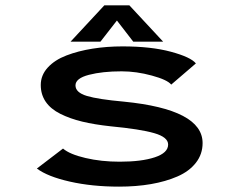

<svg xmlns="http://www.w3.org/2000/svg" viewBox="-20 -685 890 716"><path d="M588.5 -529.5H477L416 -608.5L354.5 -529.5H243L369 -665H462.5ZM424 11Q323 11 240.2 -7.8Q157.5 -26.5 117.5 -56.5L215 -131Q240 -109.5 298.8 -95.8Q357.5 -82 426.5 -82Q508 -82 557.5 -98.5Q607 -115 607 -146Q607 -173.5 555 -188.5Q503 -203.5 392.5 -214Q332 -220.5 286.5 -231.5Q241 -242.5 205 -260.5Q169 -278.5 150.5 -305.5Q132 -332.5 132 -368Q132 -404.5 158 -433Q184 -461.5 227.8 -478.2Q271.5 -495 324.8 -503.5Q378 -512 437 -512Q543.5 -512 617.5 -492Q691.5 -472 710.5 -448.5L618.5 -369.5Q604 -387.5 546.2 -403.2Q488.5 -419 433.5 -419Q362 -419 311.8 -406Q261.5 -393 261.5 -366.5Q261.5 -340 304 -327.2Q346.5 -314.5 441.5 -306Q735.5 -277 735.5 -151.5Q735.5 -110 710.5 -78Q685.5 -46 641.8 -27Q598 -8 543.2 1.5Q488.5 11 424 11Z"/></svg>

Font: League Mono Wide Medium
Style: Regular
Weight: 500
Width: 8
Designer: Tyler Finck
Foundry: The League of Moveable Type / Tyler Finck
Version: Version 2.210